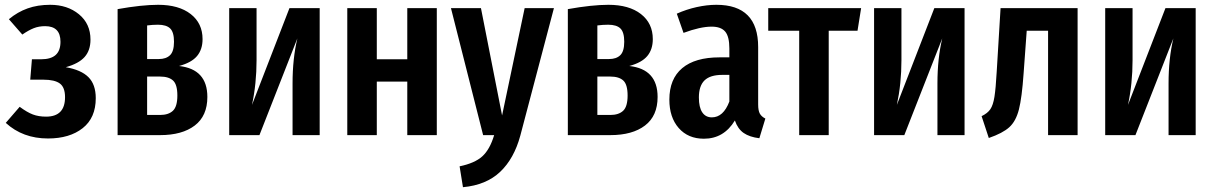

<svg xmlns="http://www.w3.org/2000/svg" viewBox="-20 -563 5060 800"><path d="M357 -398Q357 -353 332.5 -325.5Q308 -298 254 -283Q318 -272 348.5 -241.5Q379 -211 379 -154Q379 -72 324.5 -29Q270 14 180 14Q75 14 4 -51L62 -118Q93 -95 117 -86Q141 -77 172 -77Q251 -77 251 -158Q251 -199 229.5 -215Q208 -231 161 -231H106L113 -316H151Q192 -316 212 -334Q232 -352 232 -389Q232 -454 168 -454Q142 -454 120.5 -445.5Q99 -437 73 -419L17 -483Q53 -513 95 -528Q137 -543 189 -543Q261 -543 309 -503.5Q357 -464 357 -398Z M844 -159Q844 -80 791.5 -40Q739 0 647 0H470V-525Q571 -543 639 -543Q725 -543 774.5 -504.5Q824 -466 824 -400Q824 -357 801 -329.5Q778 -302 726 -288Q844 -275 844 -159ZM593 -457V-317H642Q672 -317 688.5 -333Q705 -349 705 -389Q705 -429 689 -444.5Q673 -460 638 -460Q616 -460 593 -457ZM719 -165Q719 -211 701 -227.5Q683 -244 647 -244H593V-84H647Q682 -84 700.5 -101.5Q719 -119 719 -165Z M1312 0H1199V-216Q1199 -319 1219 -403L1061 0H935V-529H1049V-312Q1049 -215 1030 -126L1186 -529H1312Z M1677 0V-223H1550V0H1427V-529H1550V-316H1677V-529H1800V0Z M2148 2Q2122 98 2064 153Q2006 208 1909 217L1895 130Q1958 117 1989.5 88.5Q2021 60 2039 0H1993L1859 -529H1984L2072 -82L2166 -529H2288Z M2720 -159Q2720 -80 2667.5 -40Q2615 0 2523 0H2346V-525Q2447 -543 2515 -543Q2601 -543 2650.5 -504.5Q2700 -466 2700 -400Q2700 -357 2677 -329.5Q2654 -302 2602 -288Q2720 -275 2720 -159ZM2469 -457V-317H2518Q2548 -317 2564.5 -333Q2581 -349 2581 -389Q2581 -429 2565 -444.5Q2549 -460 2514 -460Q2492 -460 2469 -457ZM2595 -165Q2595 -211 2577 -227.5Q2559 -244 2523 -244H2469V-84H2523Q2558 -84 2576.5 -101.5Q2595 -119 2595 -165Z M3169 -69 3144 13Q3103 8 3078.5 -9Q3054 -26 3042 -61Q2996 15 2913 15Q2847 15 2808 -29.5Q2769 -74 2769 -148Q2769 -234 2822.5 -279Q2876 -324 2978 -324H3019V-361Q3019 -411 3001.5 -431.5Q2984 -452 2945 -452Q2898 -452 2828 -426L2800 -506Q2840 -524 2883 -533.5Q2926 -543 2965 -543Q3139 -543 3139 -367V-128Q3139 -102 3146 -89.5Q3153 -77 3169 -69ZM3019 -140V-251H2990Q2939 -251 2915.5 -228Q2892 -205 2892 -157Q2892 -116 2906 -95Q2920 -74 2946 -74Q2994 -74 3019 -140Z M3568 -529 3553 -435H3433V0H3310V-435H3181V-529Z M3999 0H3886V-216Q3886 -319 3906 -403L3748 0H3622V-529H3736V-312Q3736 -215 3717 -126L3873 -529H3999Z M4470 -529V0H4347V-435H4258L4245 -257Q4238 -156 4225.5 -107Q4213 -58 4185.5 -33Q4158 -8 4100 12L4070 -79Q4095 -91 4106.5 -108Q4118 -125 4123.5 -159.5Q4129 -194 4133 -265L4149 -529Z M4962 0H4849V-216Q4849 -319 4869 -403L4711 0H4585V-529H4699V-312Q4699 -215 4680 -126L4836 -529H4962Z"/></svg>

Font: Fira Sans Extra Condensed Medium
Style: Regular
Weight: 500
Width: 1
Designer: Carrois Corporate & Edenspiekermann AG
Foundry: Carrois Corporate GbR & Edenspiekermann AG
Version: Version 4.203